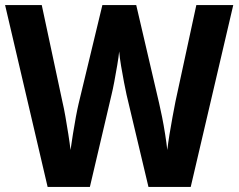

<svg xmlns="http://www.w3.org/2000/svg" viewBox="-20 -734 937 754"><path d="M896 -714 729 0H563L477 -362Q473 -380 467 -411Q461 -442 455.5 -475Q450 -508 448 -532Q446 -511 440.5 -478.5Q435 -446 429 -414Q423 -382 418 -362L333 0H167L0 -714H144L225 -335Q231 -310 237 -275.5Q243 -241 248.5 -206Q254 -171 257 -145Q261 -173 266.5 -208Q272 -243 278 -275Q284 -307 289 -328L382 -714H515L605 -328Q610 -307 616.5 -274.5Q623 -242 628.5 -207Q634 -172 637 -145Q640 -171 645.5 -205.5Q651 -240 657.5 -274.5Q664 -309 669 -335L751 -714Z"/></svg>

Font: Noto Sans Ethiopic SemiCondensed
Style: Bold
Weight: 700
Width: 4
Designer: Monotype Design Team
Foundry: Monotype Imaging Inc.
Version: Version 2.102; ttfautohint (v1.8.4.7-5d5b)